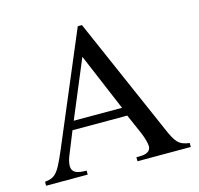

<svg xmlns="http://www.w3.org/2000/svg" viewBox="-99 -780 921 887"><g transform="rotate(-15 361.0 -337.0)"><path d="M447 -257H216L331 -532ZM707 0V-19C655 -25 641 -46 613 -111L367 -674H347L141 -186C82 -46 73 -25 15 -19V0H214V-19C166 -19 144 -29 144 -60C144 -72 148 -89 153 -102L199 -216H461L502 -122C514 -94 521 -67 521 -52C521 -43 515 -32 507 -28C495 -21 488 -19 452 -19V0Z"/></g></svg>

Font: XITS
Style: Regular
Weight: 400
Designer: MicroPress Inc., with final additions and corrections provided by Coen Hoffman, Elsevier (retired)
Version: Version 1.302